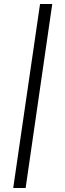

<svg xmlns="http://www.w3.org/2000/svg" viewBox="-20 -745 325 959"><path d="M46 194 180 -725H241L108 194Z"/></svg>

Font: Chivo Medium ExtraLight
Style: Italic
Weight: 250
Italic angle: -8.05°
Version: Version 2.002